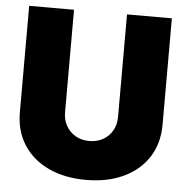

<svg xmlns="http://www.w3.org/2000/svg" viewBox="-52 -779 817 841"><g transform="rotate(5 356.0 -359.0)"><path d="M356 10.3Q261.7 10.3 191.2 -22.9Q120.6 -56.2 81.5 -116.9Q42.5 -177.7 42.5 -260.3V-727.5H239.7V-276.9Q239.7 -242.7 254.9 -216.6Q270 -190.4 296.1 -175.5Q322.3 -160.6 356 -160.6Q390.1 -160.6 416.5 -175.5Q442.9 -190.4 457.8 -216.6Q472.7 -242.7 472.7 -276.9V-727.5H669.9V-260.3Q669.9 -177.7 630.9 -116.9Q591.8 -56.2 521.2 -22.9Q450.7 10.3 356 10.3Z"/></g></svg>

Font: Inter 24pt Black
Style: Regular
Weight: 900
Designer: Rasmus Andersson
Foundry: rsms
Version: Version 4.001;git-66647c0bb